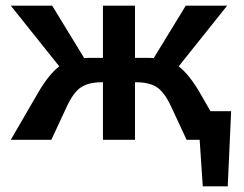

<svg xmlns="http://www.w3.org/2000/svg" viewBox="-20 -493 859 677"><path d="M795 -101 783 164H695L684 0H638L584 -116Q560 -168 533 -185.5Q506 -203 460 -203H456V0H343V-203H339Q293 -203 266 -185.5Q239 -168 215 -116L161 0H18L112 -162Q151 -230 189 -259L18 -473H164L277 -288Q285 -289 300 -289H343V-473H456V-289H499Q514 -289 522 -288L635 -473H781L610 -259Q648 -230 687 -162L722 -101Z"/></svg>

Font: Ysabeau SC
Style: Bold
Weight: 700
Designer: Christian Thalmann (Catharsis Fonts)
Version: Version 0.003